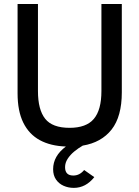

<svg xmlns="http://www.w3.org/2000/svg" viewBox="-20 -717 694 956"><path d="M347.5 218.5Q320 218.5 296.5 208Q273 197.5 258.8 176.8Q244.5 156 244.5 125.5Q244.5 60 308 12.5Q232 10 178.2 -19.2Q124.5 -48.5 96 -106.2Q67.5 -164 67.5 -252V-697H169V-263.5Q169 -171 204.8 -125.8Q240.5 -80.5 326.5 -80.5Q409.5 -80.5 447.2 -125Q485 -169.5 485 -264V-697H586.5V-257Q586.5 -137 535.8 -72.2Q485 -7.5 392 8Q369.5 21 349.5 37.5Q329.5 54 316.8 73.8Q304 93.5 304 115.5Q304 157 345 157Q376.5 157 399 129.5L449.5 165Q407 218.5 347.5 218.5Z"/></svg>

Font: Acari Sans Neue SemiBold
Style: Regular
Weight: 600
Designer: Alfredo Marco Pradil (font), Cristiano Sobral (main changes)
Foundry: Hanken Design Co. (font), Cristiano Sobral (main changes)
Version: Version 2.459;March 19, 2022;FontCreator 14.0.0.2808 64-bit;